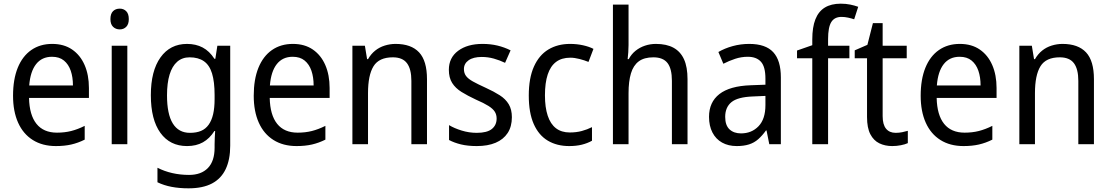

<svg xmlns="http://www.w3.org/2000/svg" viewBox="-20 -785 6049 1045"><path d="M264 -546Q328 -546 372.5 -515.5Q417 -485 440.5 -431Q464 -377 464 -306V-252H138Q140 -159 178.5 -111Q217 -63 290 -63Q332 -63 367.5 -72Q403 -81 441 -100V-25Q405 -7 368 1.5Q331 10 284 10Q211 10 158.5 -23Q106 -56 78.5 -117.5Q51 -179 51 -264Q51 -353 76.5 -416Q102 -479 150 -512.5Q198 -546 264 -546ZM263 -476Q208 -476 176.5 -436Q145 -396 139 -320H377Q377 -365 365 -400Q353 -435 328 -455.5Q303 -476 263 -476Z M673 -536V0H588V-536ZM632 -738Q653 -738 667 -724Q681 -710 681 -681Q681 -653 667 -639Q653 -625 632 -625Q610 -625 595.5 -639Q581 -653 581 -681Q581 -710 595 -724Q609 -738 632 -738Z M998 -546Q1046 -546 1083 -526.5Q1120 -507 1147 -465H1152L1163 -536H1233V8Q1233 83 1208.5 135Q1184 187 1134 213.5Q1084 240 1006 240Q956 240 914 232Q872 224 837 207V128Q874 147 917.5 157Q961 167 1009 167Q1075 167 1111.5 129.5Q1148 92 1148 19V0Q1148 -14 1149 -36Q1150 -58 1151 -72H1147Q1121 -31 1084.5 -10.5Q1048 10 998 10Q905 10 853 -62Q801 -134 801 -267Q801 -399 853.5 -472.5Q906 -546 998 -546ZM1012 -473Q972 -473 944.5 -449Q917 -425 903 -379Q889 -333 889 -266Q889 -164 920.5 -113Q952 -62 1014 -62Q1049 -62 1074 -72.5Q1099 -83 1115.5 -106Q1132 -129 1140 -163.5Q1148 -198 1148 -246V-268Q1148 -340 1134 -385.5Q1120 -431 1089.5 -452Q1059 -473 1012 -473Z M1574 -546Q1638 -546 1682.5 -515.5Q1727 -485 1750.5 -431Q1774 -377 1774 -306V-252H1448Q1450 -159 1488.5 -111Q1527 -63 1600 -63Q1642 -63 1677.5 -72Q1713 -81 1751 -100V-25Q1715 -7 1678 1.5Q1641 10 1594 10Q1521 10 1468.5 -23Q1416 -56 1388.5 -117.5Q1361 -179 1361 -264Q1361 -353 1386.5 -416Q1412 -479 1460 -512.5Q1508 -546 1574 -546ZM1573 -476Q1518 -476 1486.5 -436Q1455 -396 1449 -320H1687Q1687 -365 1675 -400Q1663 -435 1638 -455.5Q1613 -476 1573 -476Z M2133 -546Q2218 -546 2261 -500Q2304 -454 2304 -354V0H2219V-345Q2219 -409 2195 -441Q2171 -473 2118 -473Q2043 -473 2013 -424.5Q1983 -376 1983 -278V0H1898V-536H1966L1978 -463H1983Q1999 -491 2022 -509.5Q2045 -528 2074 -537Q2103 -546 2133 -546Z M2766 -147Q2766 -96 2743 -61Q2720 -26 2677.5 -8Q2635 10 2575 10Q2526 10 2489 1Q2452 -8 2424 -23V-104Q2452 -87 2492.5 -74.5Q2533 -62 2575 -62Q2631 -62 2657 -83Q2683 -104 2683 -140Q2683 -161 2673 -177Q2663 -193 2638.5 -208.5Q2614 -224 2570 -243Q2525 -264 2492 -284.5Q2459 -305 2441 -333.5Q2423 -362 2423 -405Q2423 -471 2473.5 -508.5Q2524 -546 2606 -546Q2650 -546 2687.5 -537Q2725 -528 2759 -511L2729 -443Q2700 -457 2668 -466Q2636 -475 2602 -475Q2556 -475 2530.5 -457Q2505 -439 2505 -409Q2505 -387 2516.5 -371.5Q2528 -356 2554 -341.5Q2580 -327 2624 -307Q2668 -287 2700 -266.5Q2732 -246 2749 -217.5Q2766 -189 2766 -147Z M3078 10Q3011 10 2961.5 -19.5Q2912 -49 2885 -110Q2858 -171 2858 -265Q2858 -360 2886 -422.5Q2914 -485 2964.5 -515.5Q3015 -546 3083 -546Q3120 -546 3153.5 -538.5Q3187 -531 3210 -519L3183 -448Q3161 -457 3134 -464Q3107 -471 3084 -471Q3037 -471 3006.5 -448Q2976 -425 2961 -379.5Q2946 -334 2946 -266Q2946 -201 2961 -155.5Q2976 -110 3006 -87Q3036 -64 3081 -64Q3117 -64 3146.5 -72Q3176 -80 3202 -93V-19Q3177 -5 3146.5 2.5Q3116 10 3078 10Z M3401 -540Q3401 -520 3399.5 -500Q3398 -480 3396 -463H3402Q3416 -490 3439 -508.5Q3462 -527 3490.5 -536.5Q3519 -546 3550 -546Q3608 -546 3646 -525Q3684 -504 3703 -462Q3722 -420 3722 -354V0H3637V-345Q3637 -411 3613 -442Q3589 -473 3536 -473Q3486 -473 3456.5 -451Q3427 -429 3414 -385.5Q3401 -342 3401 -278V0H3316V-760H3401Z M4058 -546Q4147 -546 4188.5 -501Q4230 -456 4230 -364V0H4167L4152 -75H4149Q4129 -47 4107 -27.5Q4085 -8 4056.5 1Q4028 10 3990 10Q3944 10 3910 -9Q3876 -28 3857.5 -64Q3839 -100 3839 -149Q3839 -229 3895.5 -273Q3952 -317 4066 -321L4146 -324V-357Q4146 -422 4121.5 -449Q4097 -476 4050 -476Q4015 -476 3981.5 -465Q3948 -454 3917 -438L3890 -502Q3924 -522 3967.5 -534Q4011 -546 4058 -546ZM4078 -260Q3995 -257 3961 -229Q3927 -201 3927 -149Q3927 -103 3950.5 -81Q3974 -59 4013 -59Q4071 -59 4108.5 -98Q4146 -137 4146 -213V-263Z M4603 -468H4487V0H4401V-468H4318V-510L4401 -539V-570Q4401 -637 4418 -680Q4435 -723 4469.5 -744Q4504 -765 4556 -765Q4584 -765 4608 -760Q4632 -755 4651 -748L4629 -680Q4614 -685 4596 -689Q4578 -693 4560 -693Q4522 -693 4504.5 -665Q4487 -637 4487 -572V-536H4603Z M4855 -62Q4873 -62 4890.5 -65.5Q4908 -69 4921 -73V-6Q4906 1 4883 5.5Q4860 10 4836 10Q4797 10 4766 -5Q4735 -20 4717 -54.5Q4699 -89 4699 -148V-468H4632V-511L4701 -541L4731 -659H4784V-536H4915V-468H4784V-153Q4784 -107 4802.5 -84.5Q4821 -62 4855 -62Z M5204 -546Q5268 -546 5312.5 -515.5Q5357 -485 5380.5 -431Q5404 -377 5404 -306V-252H5078Q5080 -159 5118.5 -111Q5157 -63 5230 -63Q5272 -63 5307.5 -72Q5343 -81 5381 -100V-25Q5345 -7 5308 1.5Q5271 10 5224 10Q5151 10 5098.5 -23Q5046 -56 5018.5 -117.5Q4991 -179 4991 -264Q4991 -353 5016.5 -416Q5042 -479 5090 -512.5Q5138 -546 5204 -546ZM5203 -476Q5148 -476 5116.5 -436Q5085 -396 5079 -320H5317Q5317 -365 5305 -400Q5293 -435 5268 -455.5Q5243 -476 5203 -476Z M5763 -546Q5848 -546 5891 -500Q5934 -454 5934 -354V0H5849V-345Q5849 -409 5825 -441Q5801 -473 5748 -473Q5673 -473 5643 -424.5Q5613 -376 5613 -278V0H5528V-536H5596L5608 -463H5613Q5629 -491 5652 -509.5Q5675 -528 5704 -537Q5733 -546 5763 -546Z"/></svg>

Font: Noto Sans Arabic SemiCondensed
Style: Regular
Weight: 400
Width: 4
Designer: Monotype Design Team, Nadine Chahine, Nizar Qandah and Khaled Hosny
Foundry: Monotype Imaging Inc.
Version: Version 2.012